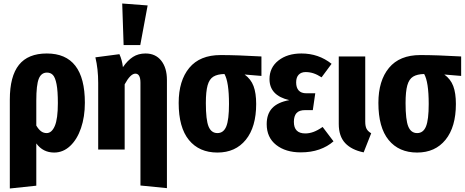

<svg xmlns="http://www.w3.org/2000/svg" viewBox="-20 -853 2654 1095"><path d="M464 -267Q464 -187 442 -122.5Q420 -58 380 -20.5Q340 17 289 17Q225 17 187 -35V206L36 222V-285Q36 -418 88 -483Q140 -548 247 -548Q464 -548 464 -267ZM310 -265Q310 -335 302.5 -373Q295 -411 282 -425Q269 -439 248 -439Q215 -439 201 -403.5Q187 -368 187 -279V-137Q200 -115 214 -104.5Q228 -94 246 -94Q275 -94 292.5 -134.5Q310 -175 310 -265Z M932 -397V220L781 205V-381Q781 -433 752 -433Q724 -433 691 -372V0H540V-380Q540 -460 524 -526L661 -544Q676 -512 681 -470Q708 -509 738.5 -528.5Q769 -548 810 -548Q867 -548 899.5 -507Q932 -466 932 -397ZM677 -833 822 -822 780 -596H685Z M1471 -420 1375 -428Q1411 -402 1426 -362Q1441 -322 1441 -260Q1441 -129 1382 -56Q1323 17 1220 17Q1116 17 1057.5 -54.5Q999 -126 999 -266Q999 -393 1059.5 -466Q1120 -539 1238 -539Q1331 -539 1471 -531ZM1286 -260Q1286 -386 1260 -431Q1220 -430 1197 -416Q1174 -402 1164 -366.5Q1154 -331 1154 -265Q1154 -169 1169.5 -131.5Q1185 -94 1220 -94Q1255 -94 1270.5 -132Q1286 -170 1286 -260Z M1871 -489 1814 -412Q1789 -428 1767.5 -435Q1746 -442 1723 -442Q1698 -442 1683.5 -427Q1669 -412 1669 -383Q1669 -353 1683.5 -337Q1698 -321 1727 -321H1778L1764 -225H1721Q1686 -225 1671 -208Q1656 -191 1656 -158Q1656 -92 1721 -92Q1744 -92 1767.5 -100.5Q1791 -109 1820 -129L1882 -47Q1848 -17 1801 -0.5Q1754 16 1695 16Q1609 16 1555 -26.5Q1501 -69 1501 -145Q1501 -203 1532.5 -236.5Q1564 -270 1630 -282Q1517 -308 1517 -402Q1517 -468 1568 -508Q1619 -548 1699 -548Q1797 -548 1871 -489Z M2063 -159Q2063 -133 2070.5 -118.5Q2078 -104 2097 -93L2054 16Q1985 2 1948.5 -37Q1912 -76 1912 -146V-531H2063Z M2610 -420 2514 -428Q2550 -402 2565 -362Q2580 -322 2580 -260Q2580 -129 2521 -56Q2462 17 2359 17Q2255 17 2196.5 -54.5Q2138 -126 2138 -266Q2138 -393 2198.5 -466Q2259 -539 2377 -539Q2470 -539 2610 -531ZM2425 -260Q2425 -386 2399 -431Q2359 -430 2336 -416Q2313 -402 2303 -366.5Q2293 -331 2293 -265Q2293 -169 2308.5 -131.5Q2324 -94 2359 -94Q2394 -94 2409.5 -132Q2425 -170 2425 -260Z"/></svg>

Font: Fira Sans Extra Condensed
Style: Bold
Weight: 700
Width: 1
Designer: Carrois Corporate & Edenspiekermann AG
Foundry: Carrois Corporate GbR & Edenspiekermann AG
Version: Version 4.203